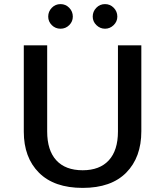

<svg xmlns="http://www.w3.org/2000/svg" viewBox="-20 -901 805 936"><path d="M215 -820Q215 -845 232.5 -863Q250 -881 275 -881Q300 -881 317.5 -863Q335 -845 335 -820Q335 -796 317.5 -778.5Q300 -761 275 -761Q250 -761 232.5 -778.5Q215 -796 215 -820ZM432 -820Q432 -845 449.5 -863Q467 -881 492 -881Q517 -881 534.5 -863Q552 -845 552 -820Q552 -796 534 -778.5Q516 -761 492 -761Q468 -761 450 -778.5Q432 -796 432 -820ZM96 -259V-680H210V-260Q210 -168 254.5 -119.5Q299 -71 383 -71Q466 -71 510.5 -119.5Q555 -168 555 -260V-680H669V-261Q669 -134 595.5 -59.5Q522 15 383 15Q244 15 170 -59Q96 -133 96 -259Z"/></svg>

Font: Martel Sans DemiBold
Style: Regular
Weight: 600
Designer: Dan Reynolds and Mathieu Réguer
Foundry: Dan Reynolds and Mathieu Réguer
Version: Version 1.001;PS 001.001;hotconv 1.0.70;makeotf.lib2.5.58329